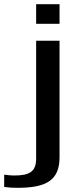

<svg xmlns="http://www.w3.org/2000/svg" viewBox="-74 -679 400 919"><path d="M211 -565V-659H99V-565ZM-6 161C-18 161 -34 160 -54 157V216C-32 219 -11 220 10 220C148 220 211 184 211 73V-484H99V80C99 142 68 161 -6 161Z"/></svg>

Font: Gamestation Extended
Style: Regular
Weight: 400
Width: 7
Designer: Jonas Hecksher
Foundry: Jonas Hecksher, Playtypeª, e-types AS
Version: Version 1.003